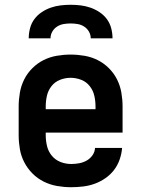

<svg xmlns="http://www.w3.org/2000/svg" viewBox="-20 -770 590 802"><path d="M277 12Q248 12 219 7Q190 2 163.5 -11Q137 -24 116 -45Q95 -66 81.5 -92Q68 -118 63 -147Q58 -176 58 -205V-325Q58 -354 63 -383Q68 -412 81 -438Q94 -464 115 -485Q136 -506 162 -519Q188 -532 217 -537Q246 -542 275 -542Q304 -542 333 -537Q362 -532 388 -519Q414 -506 435 -485Q456 -464 469 -438Q482 -412 487 -383Q492 -354 492 -325V-216H171V-205Q171 -182 176.5 -159.5Q182 -137 196.5 -119.5Q211 -102 232.5 -93.5Q254 -85 277 -85Q294 -85 310.5 -88Q327 -91 341.5 -99Q356 -107 366 -121Q376 -135 377 -152H490Q488 -127 479.5 -103Q471 -79 456 -59.5Q441 -40 420 -25.5Q399 -11 375.5 -2.5Q352 6 327 9Q302 12 277 12ZM171 -314H379V-325Q379 -348 374 -370Q369 -392 355 -410Q341 -428 319.5 -436.5Q298 -445 275 -445Q252 -445 230.5 -436.5Q209 -428 195 -410Q181 -392 176 -370Q171 -348 171 -325ZM100 -610Q100 -631 105.5 -652Q111 -673 123.5 -690Q136 -707 154 -719Q172 -731 192 -738Q212 -745 233 -747.5Q254 -750 275 -750Q296 -750 317 -747.5Q338 -745 358 -738Q378 -731 396 -719Q414 -707 426.5 -690Q439 -673 444.5 -652Q450 -631 450 -610H359Q359 -625 351.5 -638Q344 -651 331.5 -659Q319 -667 304.5 -669.5Q290 -672 275 -672Q260 -672 245.5 -669.5Q231 -667 218.5 -659Q206 -651 198.5 -638Q191 -625 191 -610Z"/></svg>

Font: Lode
Style: Bold
Weight: 700
Monospace: yes
Designer: Belleve Invis
Foundry: Belleve Invis
Version: Version 29.2.0; ttfautohint (v1.8.3)